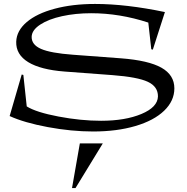

<svg xmlns="http://www.w3.org/2000/svg" viewBox="-20 -645 946 971"><path d="M28.8 -58.1 89.8 -268.1 98.1 -266.1 115.2 -106.9Q162.6 -77.1 275.6 -55.7Q388.7 -34.2 491.2 -34.2Q613.3 -34.2 695.3 -68.6Q777.3 -103 778.8 -157.2Q779.3 -207 727.8 -231.2Q676.3 -255.4 548.8 -265.1L306.2 -283.2Q185.1 -292.5 122.6 -330.8Q60.1 -369.1 62 -434.1Q64 -489.7 115 -533.2Q166 -576.7 256.3 -600.8Q346.7 -625 460.9 -625Q617.7 -625 814 -584L752.9 -394L745.1 -396L730 -530.8Q585.4 -578.1 440.9 -578.1Q362.3 -578.1 293.9 -563.2Q225.6 -548.3 183.3 -520.5Q141.1 -492.7 140.1 -459Q139.2 -418.9 187.5 -397.7Q235.8 -376.5 349.1 -368.2L591.8 -350.1Q731.4 -339.4 796.6 -302.5Q861.8 -265.6 861.8 -198.2Q861.8 -134.8 810.1 -85Q758.3 -35.2 664.6 -7.6Q570.8 20 451.2 20Q341.3 20 221.9 -2.2Q102.5 -24.4 28.8 -58.1ZM344.2 306.2 383.8 80.1H500L361.8 306.2Z"/></svg>

Font: Halibut Exp
Style: Regular
Weight: 400
Width: 7
Designer: Matteo Maggi
Foundry: Collletttivo
Version: Version 3.080 | FøM Fix